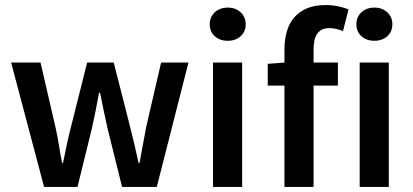

<svg xmlns="http://www.w3.org/2000/svg" viewBox="-20 -738 1629 758"><path d="M154 0 24 -491H140L199 -236Q207 -201 212.5 -166Q218 -131 225 -95H229Q236 -131 243.5 -166Q251 -201 260 -236L324 -491H429L494 -236Q503 -201 511 -166Q519 -131 527 -95H531Q538 -131 544 -166Q550 -201 557 -236L616 -491H724L599 0H462L405 -229Q397 -264 390 -298.5Q383 -333 375 -372H371Q364 -333 357 -298Q350 -263 342 -228L286 0Z M821 0V-491H936V0ZM879 -577Q848 -577 828 -595Q808 -613 808 -642Q808 -671 828 -689.5Q848 -708 879 -708Q910 -708 930 -689.5Q950 -671 950 -642Q950 -613 930 -595Q910 -577 879 -577Z M1103 0V-400H1037V-486L1103 -491V-542Q1103 -580 1112 -612.5Q1121 -645 1141 -668.5Q1161 -692 1191.5 -705Q1222 -718 1266 -718Q1292 -718 1315.5 -713Q1339 -708 1356 -701L1334 -615Q1307 -627 1280 -627Q1218 -627 1218 -544V-491H1314V-400H1218V0Z M1400 0V-491H1515V0ZM1458 -577Q1427 -577 1407 -595Q1387 -613 1387 -642Q1387 -671 1407 -689.5Q1427 -708 1458 -708Q1489 -708 1509 -689.5Q1529 -671 1529 -642Q1529 -613 1509 -595Q1489 -577 1458 -577Z"/></svg>

Font: CV Source Sans Light
Style: Bold
Weight: 600
Designer: Paul D. Hunt
Foundry: Adobe Systems Incorporated
Version: Version 3.001